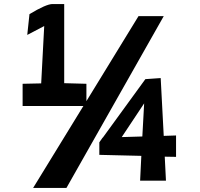

<svg xmlns="http://www.w3.org/2000/svg" viewBox="-20 -853 991 951"><path d="M666 -773H791L309 78H144L393 -328H92V-438L184 -440L199 -724L115 -680L126 -783Q209 -833 240 -833H298V-441L408 -438V-352ZM852 -182V-76L796 -77L802 42H674L680 -81L472 -86V-148L488 -171H489L700 -461L771 -466H777L776 -465L791 -180ZM583 -174 685 -177 694 -341Z"/></svg>

Font: OpenDyslexic
Style: Bold
Weight: 800
Designer: Abbie Gonzalez
Version: Version 0.920;hotconv 1.0.109;makeotfexe 2.5.65596